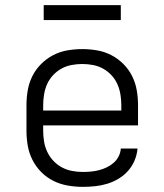

<svg xmlns="http://www.w3.org/2000/svg" viewBox="-20 -719 640 747"><path d="M302 8Q273 8 244 3Q215 -2 188.5 -15Q162 -28 141 -49Q120 -70 106.5 -96.5Q93 -123 88 -152Q83 -181 83 -210V-310Q83 -339 88 -368Q93 -397 106 -423Q119 -449 140 -470Q161 -491 187 -504.5Q213 -518 242 -523Q271 -528 300 -528Q329 -528 358 -523Q387 -518 413 -504.5Q439 -491 460 -470Q481 -449 494 -423Q507 -397 512 -368Q517 -339 517 -310V-231H148V-210Q148 -189 151.5 -168Q155 -147 164 -128Q173 -109 187.5 -93.5Q202 -78 220.5 -68Q239 -58 260 -54Q281 -50 302 -50Q318 -50 334 -51.5Q350 -53 365.5 -57Q381 -61 395.5 -68Q410 -75 422 -85.5Q434 -96 441.5 -110.5Q449 -125 450 -141H515Q513 -117 503.5 -94.5Q494 -72 478 -54Q462 -36 441 -23.5Q420 -11 397 -4Q374 3 350 5.5Q326 8 302 8ZM148 -289H452V-310Q452 -331 448.5 -352Q445 -373 436.5 -392Q428 -411 413.5 -426.5Q399 -442 381 -452Q363 -462 342 -466Q321 -470 300 -470Q279 -470 258 -466Q237 -462 219 -452Q201 -442 186.5 -426.5Q172 -411 163.5 -392Q155 -373 151.5 -352Q148 -331 148 -310ZM150 -641V-699H450V-641Z"/></svg>

Font: Iosevka Custom Light Extended
Style: Regular
Weight: 300
Width: 7
Monospace: yes
Designer: Belleve Invis
Foundry: Belleve Invis
Version: Version 11.2.4; ttfautohint (v1.8.4)